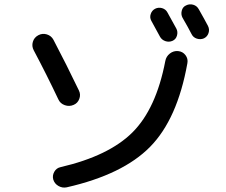

<svg xmlns="http://www.w3.org/2000/svg" viewBox="-20 -846 1040 882"><path d="M224.6 -21.5Q219.7 -40 229.5 -57.1Q239.3 -74.2 257.8 -78.1Q480.5 -129.9 588.9 -238.3Q697.3 -346.7 739.3 -565.4Q743.2 -586.9 760.3 -600.1Q777.3 -613.3 798.3 -611.3Q819.3 -609.4 832 -592.8Q844.7 -576.2 840.8 -555.7Q794.9 -298.8 669.4 -171.4Q543.9 -43.9 286.1 14.6Q266.6 18.6 248.5 8.3Q230.5 -2 224.6 -21.5ZM692.4 -805.7Q708 -813.5 724.6 -808.6Q741.2 -803.7 749 -789.1Q784.2 -725.6 790 -714.8Q797.9 -700.2 793 -682.6Q788.1 -665 772 -658.2Q755.9 -651.4 739.3 -657.2Q722.7 -663.1 714.8 -677.7Q680.7 -739.3 674.8 -751Q667 -765.6 672.4 -781.7Q677.7 -797.9 692.4 -805.7ZM835 -821.3Q850.6 -829.1 867.7 -824.2Q884.8 -819.3 893.6 -802.7Q921.9 -752.9 935.5 -726.6Q943.4 -710.9 938 -694.3Q932.6 -677.7 917 -669.9Q901.4 -663.1 884.3 -668.5Q867.2 -673.8 859.4 -690.4Q846.7 -715.8 818.4 -764.6Q810.5 -779.3 814.9 -796.9Q819.3 -814.5 835 -821.3ZM248 -389.6Q193.4 -504.9 134.8 -615.2Q125 -633.8 130.9 -653.8Q136.7 -673.8 155.8 -684.1Q174.8 -694.3 195.3 -688Q215.8 -681.6 225.6 -663.1Q285.2 -549.8 342.8 -429.7Q351.6 -411.1 344.2 -391.6Q336.9 -372.1 318.4 -364.3Q298.8 -355.5 277.8 -362.8Q256.8 -370.1 248 -389.6Z"/></svg>

Font: Rounded Mgen+ 2p medium
Style: Regular
Weight: 500
Designer: [Source Han Sans]
Ryoko NISHIZUKA  (kana & ideographs); Paul D. Hunt (Latin, Greek & Cyrillic); Wenlong ZHANG  (bopomofo
Version: Version 1.059.20150602